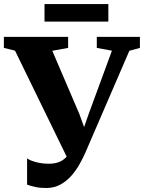

<svg xmlns="http://www.w3.org/2000/svg" viewBox="-40 -928 723 964"><path d="M191.5 16Q160.5 16 137 10.8Q113.5 5.5 96 -1V-133Q110.5 -122 141 -114Q171.5 -106 205 -106Q230.5 -106 250.8 -112.5Q271 -119 286.5 -133.2Q302 -147.5 312.5 -170V-105L35.5 -673.5L-20.5 -687.5V-743H302V-687.5L222.5 -673L358.5 -355.5L405 -227L359 -223.5L405.5 -356.5L522 -673.5L446 -687.5V-743H662.5V-687.5L609.5 -673L387 -158Q376.5 -134.5 360 -104.8Q343.5 -75 320 -47.5Q296.5 -20 264.5 -2Q232.5 16 191.5 16ZM504 -907.5V-819.5H183.5V-907.5Z"/></svg>

Font: Merriweather 48pt ExtraBold
Style: Regular
Weight: 800
Version: Version 2.100